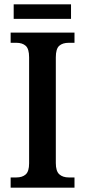

<svg xmlns="http://www.w3.org/2000/svg" viewBox="-20 -864 391 884"><path d="M29 -47H55Q83 -47 98.5 -61Q114 -75 114 -112V-600Q114 -639 98.5 -653Q83 -667 55 -667H29V-714H323V-667H297Q268 -667 252.5 -653Q237 -639 237 -600V-113Q237 -76 253 -61.5Q269 -47 297 -47H323V0H29ZM43 -844H307V-777H43Z"/></svg>

Font: Noto Serif NarrowSemiBold
Style: Regular
Weight: 600
Width: 4
Designer: Monotype Design Team
Foundry: Monotype Imaging Inc.
Version: Version 1.001